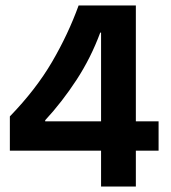

<svg xmlns="http://www.w3.org/2000/svg" viewBox="-20 -681 624 701"><path d="M16 -131V-256Q111 -354 170 -455Q229 -556 267 -661H476V-238H559V-131H476V0H349V-131ZM145 -238H349V-562H346Q312 -470 259.5 -389.5Q207 -309 145 -242Z"/></svg>

Font: Bricolage Grotesque 96pt SemiBold
Style: Regular
Weight: 600
Designer: Mathieu Triay
Foundry: Atelier Triay
Version: Version 1.001; ttfautohint (v1.8.4.7-5d5b);gftools[0.9.33.de